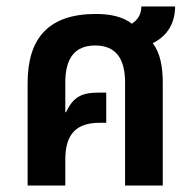

<svg xmlns="http://www.w3.org/2000/svg" viewBox="-20 -571 596 591"><path d="M65 0H181V-78C181 -141 200 -193 286 -193H307V-286H286C232 -286 206 -274 183 -225L181 -226V-317C181 -390 209 -431 273 -431C337 -431 365 -390 365 -317V0H481V-315C481 -366 473 -409 450 -438C497 -461 519 -502 519 -551H415C415 -527 404 -510 386 -498C358 -520 319 -528 275 -528C129 -528 65 -453 65 -315Z"/></svg>

Font: Noto Sans Thai UI Cond SemBd
Style: Regular
Weight: 600
Width: 3
Designer: Monotype Design Team
Foundry: Monotype Imaging Inc.
Version: Version 2.000